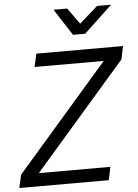

<svg xmlns="http://www.w3.org/2000/svg" viewBox="-65 -990 748 1037"><g transform="rotate(-5 309.5 -471.5)"><path d="M-3 0 13 -71 511 -644H136L152 -715H622L607 -644L109 -71H497L482 0ZM358 -799 265 -943H339L431 -815H356L501 -943H577L424 -799Z"/></g></svg>

Font: Wix Madefor Text
Style: Italic
Weight: 400
Italic angle: -12°
Designer: Dalton Maag Ltd
Foundry: Dalton Maag Ltd
Version: Version 3.100